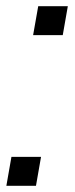

<svg xmlns="http://www.w3.org/2000/svg" viewBox="-26 -598 242 618"><path d="M10.8 -93.1 -5.5 0H89.8L106.1 -93.1ZM97 -578 80.6 -484.9H176L192.3 -578Z"/></svg>

Font: Anybody Thin
Style: Italic
Weight: 100
Italic angle: -10°
Designer: Tyler Finck
Foundry: Etcetera Type Company
Version: Version 1.114;gftools[0.9.25]